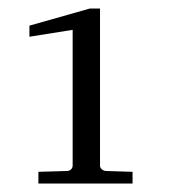

<svg xmlns="http://www.w3.org/2000/svg" viewBox="-20 -812 406 449"><path d="M69.8 -382.8V-410.2L136.2 -412.1Q142.1 -412.1 146 -415.8Q149.9 -419.4 149.9 -424.8V-742.2L48.8 -726.1V-752L189.9 -792H213.9V-424.8Q213.9 -419.4 218.5 -415.8Q223.1 -412.1 229 -412.1L290 -410.2V-382.8Z"/></svg>

Font: BabelStone Ogham Bound
Style: Regular
Weight: 400
Designer: Andrew West
Foundry: BabelStone
Version: Version 2.02 March 14, 2022